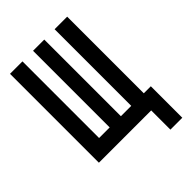

<svg xmlns="http://www.w3.org/2000/svg" viewBox="-251 -837 1102 1102"><g transform="rotate(-45 300.0 -286.0)"><path d="M465.5 -3.5H41V-725H142V-103H228V-725H319V-103H403V-725H505V-103H562V152.5H465.5Z"/></g></svg>

Font: JuliaMono SemiBold
Style: Regular
Weight: 600
Monospace: yes
Designer: cormullion
Foundry: corm
Version: Version 0.055; ttfautohint (v1.8.4)